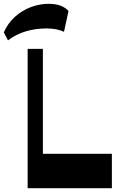

<svg xmlns="http://www.w3.org/2000/svg" viewBox="-68 -986 625 1006"><path d="M76.8 0V-730H156.7V0ZM110 0V-180H518.2V0ZM-26.2 -774.5 -48 -816.5Q-26.7 -865 10.9 -898.5Q48.5 -932 95.3 -949.4Q142 -966.7 190 -966Q258.5 -965.2 291 -928.2L267.2 -819Q249 -828.3 225.7 -832.6Q202.5 -837 175.5 -837Q119.2 -837 67.9 -822Q16.5 -807 -26.2 -774.5Z"/></svg>

Font: Savate ExtraLight
Style: Regular
Weight: 200
Designer: Max Esnée
Foundry: Plomb Type
Version: Version 2.000